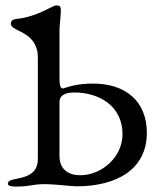

<svg xmlns="http://www.w3.org/2000/svg" viewBox="-20 -685 608 710"><path d="M9 -6C9 2 21 5 38 5C92 5 101 -4 143 -4C187 -4 243 4 263 4C412 4 523 -59 523 -194C523 -310 445 -376 324 -376C273 -376 241 -367 217 -359C215 -358 214 -358 212 -358C201 -358 200 -376 200 -408V-576C200 -588 205 -629 205 -644C205 -659 204 -665 188 -665C174 -665 119 -623 41 -615C24 -613 20 -605 20 -597C20 -588 29 -581 50 -571C97 -550 120 -519 120 -472V-98C120 -51 92 -33 42 -24C19 -20 9 -15 9 -6ZM255 -343C348 -343 433 -292 433 -189C433 -103 355 -37 277 -37C228 -37 200 -63 200 -108V-307C200 -335 225 -343 255 -343Z"/></svg>

Font: EB Garamond
Style: Regular
Weight: 400
Designer: Georg Duffner and Octavio Pardo
Foundry: Georg Duffner
Version: Version 1.000;PS 001.000;hotconv 1.0.88;makeotf.lib2.5.64775